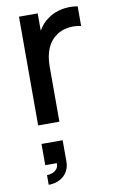

<svg xmlns="http://www.w3.org/2000/svg" viewBox="-93 -594 572 939"><g transform="rotate(-10 193.0 -125.0)"><path d="M325 -543.5Q341.5 -543.5 361.5 -540V-442Q344.5 -447 322 -447Q301 -447 280.8 -441.8Q260.5 -436.5 243.5 -425.5Q175.5 -382 175.5 -272.5V0H70V-540H163V-454Q183 -489.5 213 -509.5Q235.5 -526.5 265 -535Q294.5 -543.5 325 -543.5ZM70.5 92H175.5V197.5Q175.5 227 161.8 249.2Q148 271.5 124 283.2Q100 295 70.5 295V247Q81 247 94.2 243Q107.5 239 118 228Q128.5 217 128 197.5H70.5Z"/></g></svg>

Font: Manrope KiralyPet SmBd KiralyPet
Style: Regular
Weight: 600
Designer: Mikhail Sharanda
Foundry: Mikhail Sharanda
Version: Version 4.502